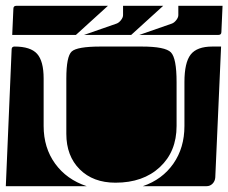

<svg xmlns="http://www.w3.org/2000/svg" viewBox="-20 -650 785 660"><path d="M208 -190V-380Q208 -456 226.5 -473Q245 -490 326 -490H467Q548 -490 567.5 -470Q587 -450 587 -368V-217Q587 -129 529.5 -75.5Q472 -22 377 -22Q300 -22 254 -68Q208 -114 208 -190ZM471 -10Q538 -33 576 -87.5Q614 -142 614 -217V-368Q614 -435 635.5 -462.5Q657 -490 710 -490H740L720 -40Q719 -27 710.5 -18.5Q702 -10 690 -10ZM0 -10 20 -480Q20 -490 30 -490Q85 -490 107.5 -465Q130 -440 130 -380V-217Q130 -142 169.5 -87.5Q209 -33 278 -10ZM269 -530 381 -569Q389 -572 396 -581Q403 -590 403 -598V-630H541L431 -530ZM459 -530 571 -569Q579 -572 586 -581Q593 -590 593 -598V-630H745L741 -540Q741 -530 731 -530ZM22 -530 26 -620Q26 -630 36 -630H351L241 -530Z"/></svg>

Font: PrimecolorB
Style: Medium
Weight: 500
Designer: gluk
Foundry: gluk
Version: Version 0.672